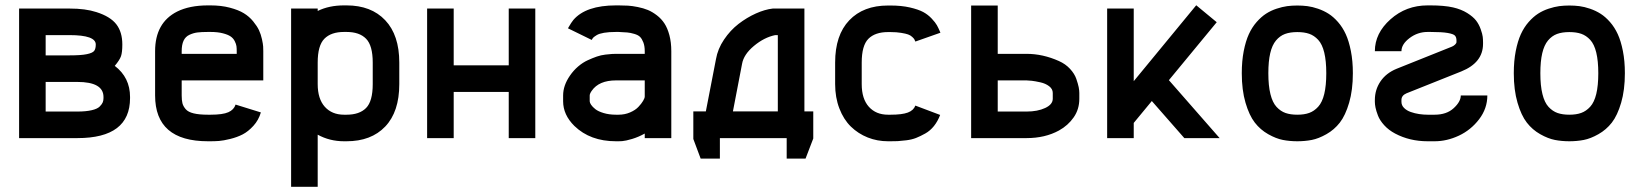

<svg xmlns="http://www.w3.org/2000/svg" viewBox="-20 -533 6339 741"><path d="M481.9 -154.3Q481.9 0 278.8 0H53.7V-500H248.5Q310.1 -500 352.1 -486.3Q405.8 -469.2 429 -439.2Q452.1 -409.2 452.1 -361.3Q452.1 -331.1 447 -316.2Q441.9 -301.3 422.9 -278.8Q481.9 -233.9 481.9 -158.7ZM379.4 -158.7Q379.4 -216.8 278.3 -216.8H156.2V-102.5H278.8Q312 -102.5 334 -107.7Q356 -112.8 365 -122.1Q374 -131.3 376.7 -138.4Q379.4 -145.5 379.4 -154.3ZM349.6 -361.3Q349.6 -397.5 248.5 -397.5H156.2V-319.3H248.5Q293.5 -319.3 315.4 -324Q337.4 -328.6 343.5 -336.7Q349.6 -344.7 349.6 -361.3Z M792.5 -512.2Q833.5 -512.2 866.9 -503.4Q900.4 -494.6 921.1 -481.9Q941.9 -469.2 957 -450.7Q972.2 -432.1 979.5 -416.5Q986.8 -400.9 991 -381.8Q995.1 -362.8 995.6 -353.8Q996.1 -344.7 996.1 -335.4V-222.7H681.2V-164.6Q681.2 -146 684.1 -134.5Q687 -123 696.5 -111.8Q706.1 -100.6 727.3 -95.5Q748.5 -90.3 782.7 -90.3H792.5Q839.8 -90.3 861.3 -99.9Q882.8 -109.4 889.2 -129.4L986.8 -99.1Q978 -69.3 958 -47.4Q938 -25.4 916.7 -14.4Q895.5 -3.4 868.7 3.2Q841.8 9.8 825.4 11Q809.1 12.2 792.5 12.2H782.7Q578.6 12.2 578.6 -164.6V-335.4Q578.6 -445.3 663.6 -488.3Q711.4 -512.2 782.7 -512.2ZM782.7 -409.7Q757.3 -409.7 741.9 -407.7Q726.6 -405.8 711.2 -398.7Q695.8 -391.6 688.5 -376Q681.2 -360.4 681.2 -335.4V-325.2H893.6V-335.4Q893.6 -346.7 892.6 -354.7Q891.6 -362.8 886 -374Q880.4 -385.3 870.1 -392.3Q859.9 -399.4 840.1 -404.5Q820.3 -409.7 792.5 -409.7Z M1206.1 -208.5Q1206.1 -151.4 1233.6 -120.8Q1261.2 -90.3 1307.6 -90.3H1317.4Q1367.2 -90.3 1392.8 -116.2Q1418.5 -142.1 1418.5 -208.5V-291.5Q1418.5 -357.4 1392.8 -383.5Q1367.2 -409.7 1317.4 -409.7H1307.6Q1257.8 -409.7 1231.9 -383.5Q1206.1 -357.4 1206.1 -291.5ZM1206.1 188H1103.5V-500H1206.1V-490.7Q1250 -512.2 1307.6 -512.2H1317.4Q1412.6 -512.2 1466.8 -454.8Q1521 -397.5 1521 -291.5V-208.5Q1521 -101.6 1466.8 -44.7Q1412.6 12.2 1317.4 12.2H1307.6Q1252.4 12.2 1206.1 -13.2Z M1731 0H1628.4V-500H1731V-280.8H1943.4V-500H2045.9V0H1943.4V-178.2H1731Z M2367.2 -90.3Q2391.1 -90.3 2411.6 -99.1Q2432.1 -107.9 2443.8 -120.4Q2455.6 -132.8 2461.9 -143.6Q2468.3 -154.3 2468.3 -160.6V-222.7H2357.4Q2291.5 -222.7 2263.7 -182.6Q2255.9 -171.4 2255.9 -164.6V-142.1Q2255.9 -136.7 2261.2 -128.7Q2266.6 -120.6 2277.6 -111.8Q2288.6 -103 2309.8 -96.7Q2331.1 -90.3 2357.4 -90.3ZM2171.9 -423.8Q2186 -448.2 2192.9 -456.1Q2241.2 -512.2 2357.4 -512.2H2367.2Q2387.2 -512.2 2403.3 -511.2Q2419.4 -510.3 2441.4 -505.9Q2463.4 -501.5 2480.5 -494.4Q2497.6 -487.3 2515.1 -473.9Q2532.7 -460.4 2544.4 -442.4Q2556.2 -424.3 2563.5 -397Q2570.8 -369.6 2570.8 -335.4V0H2468.3V-17.6Q2444.8 -4.4 2419.7 3.2Q2394.5 10.7 2380.9 11.7L2367.2 12.2H2357.4Q2257.8 12.2 2196.8 -46.9Q2153.3 -89.8 2153.3 -142.1V-164.6Q2153.3 -203.1 2179.7 -241.2Q2193.4 -261.2 2211.4 -276.6Q2229.5 -292 2248.3 -300.5Q2267.1 -309.1 2283.2 -314.7Q2299.3 -320.3 2316.7 -322.3Q2334 -324.2 2341.6 -324.7Q2349.1 -325.2 2357.4 -325.2H2468.3V-335.4Q2468.3 -355.5 2462.9 -369.4Q2457.5 -383.3 2450.2 -390.6Q2442.9 -397.9 2427.7 -402.3Q2412.6 -406.7 2400.9 -407.7Q2389.2 -408.7 2367.2 -409.7H2357.4Q2330.1 -409.7 2311.3 -406.5Q2292.5 -403.3 2283 -397.5Q2273.4 -391.6 2270 -388.2Q2266.6 -384.8 2263.7 -378.9Z M2743.2 -304.7Q2750 -344.2 2774.2 -380.1Q2798.3 -416 2830.3 -440.7Q2862.3 -465.3 2897.2 -481Q2932.1 -496.6 2962.4 -500H3084.5V-103H3118.7V1.5L3088.9 79.1H3016.1V0H2758.3V79.1H2684.1L2655.8 3.4V-103H2704.1ZM2808.6 -103H2981.9V-397.5H2971.7Q2929.2 -388.7 2889.6 -355.7Q2850.1 -322.8 2843.8 -286.1Z M3512.7 -372.6Q3510.3 -378.4 3508.8 -381.3Q3507.3 -384.3 3500.5 -390.6Q3493.7 -397 3484.6 -400.1Q3475.6 -403.3 3458 -406.2Q3440.4 -409.2 3417 -409.2H3407.2Q3357.4 -409.2 3331.5 -383.3Q3305.7 -357.4 3305.7 -291.5V-208.5Q3305.7 -151.4 3333.3 -120.8Q3360.8 -90.3 3407.2 -90.3H3417Q3461.4 -90.3 3483.6 -98.6Q3505.9 -106.9 3512.7 -125.5L3608.4 -89.4Q3599.1 -64.9 3584.5 -46.6Q3569.8 -28.3 3551 -17.8Q3532.2 -7.3 3515.6 -0.7Q3499 5.9 3477.3 8.5Q3455.6 11.2 3444.6 11.7Q3433.6 12.2 3417 12.2H3407.2Q3365.7 12.2 3328.9 -2.4Q3292 -17.1 3263.9 -44.4Q3235.8 -71.8 3219.5 -114.3Q3203.1 -156.7 3203.1 -208.5V-291.5Q3203.1 -397.5 3257.6 -454.6Q3312 -511.7 3407.2 -511.7H3417Q3459 -511.7 3491.7 -504.2Q3524.4 -496.6 3543 -486.6Q3561.5 -476.6 3575.9 -461.2Q3590.3 -445.8 3595.9 -435.5Q3601.6 -425.3 3607.4 -411.6Q3608.9 -408.2 3609.4 -406.7Z M3830.6 -325.2H3941.9Q4004.9 -325.2 4066.9 -297.4Q4092.3 -286.1 4109.6 -267.3Q4127 -248.5 4133.8 -228.8Q4140.6 -209 4143.1 -196.5Q4145.5 -184.1 4145.5 -174.3V-151.9Q4145.5 -111.3 4123.8 -80.1Q4102.1 -48.8 4066.9 -29.3Q4013.2 0 3941.9 0H3728V-511.7H3830.6ZM4043 -174.3Q4043 -189.5 4029.1 -200.2Q4015.1 -210.9 3995.1 -215.3Q3975.1 -219.7 3962.2 -221.2Q3949.2 -222.7 3941.9 -222.7H3830.6V-102.5H3941.9Q3984.4 -102.5 4013.7 -116.2Q4043 -129.9 4043 -151.9Z M4355.5 0H4252.9V-500H4355.5V-219.7L4596.7 -512.7L4675.8 -447.3L4491.2 -223.6L4687 0H4550.8L4425.3 -143.1L4355.5 -58.6Z M5201.2 -250.5Q5201.2 -185.5 5186.8 -136.5Q5172.4 -87.4 5150.9 -59.8Q5129.4 -32.2 5099.1 -15.1Q5068.8 2 5042.5 7.1Q5016.1 12.2 4986.8 12.2Q4957.5 12.2 4931.2 7.1Q4904.8 2 4874.5 -15.1Q4844.2 -32.2 4822.8 -59.8Q4801.3 -87.4 4786.9 -136.5Q4772.5 -185.5 4772.5 -250.5Q4772.5 -297.4 4780 -335.9Q4787.6 -374.5 4799.8 -401.1Q4812 -427.7 4829.8 -448Q4847.7 -468.3 4866.2 -480.2Q4884.8 -492.2 4907 -499.5Q4929.2 -506.8 4947.8 -509.3Q4966.3 -511.7 4986.8 -511.7Q5006.8 -511.7 5025.9 -509.3Q5044.9 -506.8 5066.9 -499.3Q5088.9 -491.7 5107.4 -480Q5126 -468.3 5143.8 -448Q5161.6 -427.7 5173.8 -401.1Q5186 -374.5 5193.6 -335.9Q5201.2 -297.4 5201.2 -250.5ZM4986.8 -409.2Q4959 -409.2 4939.2 -401.9Q4919.4 -394.5 4904.5 -376.7Q4889.6 -358.9 4882.3 -327.6Q4875 -296.4 4875 -250.5Q4875 -202.1 4883.1 -169.7Q4891.1 -137.2 4906.7 -120.4Q4922.4 -103.5 4941.4 -96.9Q4960.4 -90.3 4986.8 -90.3Q5013.7 -90.3 5032.7 -97.2Q5051.8 -104 5067.4 -121.1Q5083 -138.2 5090.8 -170.4Q5098.6 -202.6 5098.6 -250.5Q5098.6 -297.9 5090.8 -330.1Q5083 -362.3 5067.4 -379.2Q5051.8 -396 5032.7 -402.6Q5013.7 -409.2 4986.8 -409.2Z M5286.1 -335.4Q5286.1 -404.8 5346.4 -458.5Q5406.7 -512.2 5489.7 -512.2H5500Q5553.7 -512.2 5587.9 -504.4Q5619.6 -497.1 5642.6 -482.7Q5665.5 -468.3 5676.8 -453.6Q5688 -439 5694.6 -420.2Q5701.2 -401.4 5702.4 -391.1Q5703.6 -380.9 5703.6 -369.6V-363.8Q5703.6 -291 5619.6 -257.3L5408.2 -172.9Q5388.7 -164.6 5388.7 -147V-140.1Q5388.7 -126.5 5398.7 -116.5Q5408.7 -106.4 5424.6 -100.8Q5440.4 -95.2 5457 -92.8Q5473.6 -90.3 5489.7 -90.3H5516.6Q5563 -90.3 5590.3 -115.5Q5617.7 -140.6 5617.7 -164.6H5720.2Q5720.2 -114.3 5688.5 -72.8Q5656.7 -31.2 5610.4 -9.5Q5564 12.2 5516.6 12.2H5489.7Q5420.4 12.2 5364.3 -17.6Q5339.4 -30.8 5322.3 -49.6Q5305.2 -68.4 5298.1 -86.9Q5291 -105.5 5288.6 -117.9Q5286.1 -130.4 5286.1 -140.1V-147Q5286.1 -187 5307.9 -219Q5329.6 -251 5370.1 -267.6L5583.5 -353Q5589.8 -355.5 5595.5 -360.8Q5601.1 -366.2 5601.1 -370.6V-376.5Q5601.1 -389.2 5595.2 -395.5Q5589.4 -401.9 5567.1 -405.8Q5544.9 -409.7 5500 -409.7H5489.7Q5451.2 -409.7 5419.9 -386Q5388.7 -362.3 5388.7 -335.4Z M6251 -250.5Q6251 -185.5 6236.6 -136.5Q6222.2 -87.4 6200.7 -59.8Q6179.2 -32.2 6148.9 -15.1Q6118.7 2 6092.3 7.1Q6065.9 12.2 6036.6 12.2Q6007.3 12.2 5981 7.1Q5954.6 2 5924.3 -15.1Q5894 -32.2 5872.6 -59.8Q5851.1 -87.4 5836.7 -136.5Q5822.3 -185.5 5822.3 -250.5Q5822.3 -297.4 5829.8 -335.9Q5837.4 -374.5 5849.6 -401.1Q5861.8 -427.7 5879.6 -448Q5897.5 -468.3 5916 -480.2Q5934.6 -492.2 5956.8 -499.5Q5979 -506.8 5997.6 -509.3Q6016.1 -511.7 6036.6 -511.7Q6056.6 -511.7 6075.7 -509.3Q6094.7 -506.8 6116.7 -499.3Q6138.7 -491.7 6157.2 -480Q6175.8 -468.3 6193.6 -448Q6211.4 -427.7 6223.6 -401.1Q6235.8 -374.5 6243.4 -335.9Q6251 -297.4 6251 -250.5ZM6036.6 -409.2Q6008.8 -409.2 5989 -401.9Q5969.2 -394.5 5954.3 -376.7Q5939.5 -358.9 5932.1 -327.6Q5924.8 -296.4 5924.8 -250.5Q5924.8 -202.1 5932.9 -169.7Q5940.9 -137.2 5956.5 -120.4Q5972.2 -103.5 5991.2 -96.9Q6010.3 -90.3 6036.6 -90.3Q6063.5 -90.3 6082.5 -97.2Q6101.6 -104 6117.2 -121.1Q6132.8 -138.2 6140.6 -170.4Q6148.4 -202.6 6148.4 -250.5Q6148.4 -297.9 6140.6 -330.1Q6132.8 -362.3 6117.2 -379.2Q6101.6 -396 6082.5 -402.6Q6063.5 -409.2 6036.6 -409.2Z"/></svg>

Font: Anka/Coder Condensed
Style: Bold
Weight: 700
Width: 4
Monospace: yes
Version: Version 001.100